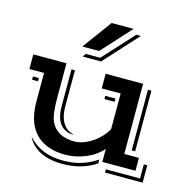

<svg xmlns="http://www.w3.org/2000/svg" viewBox="-116 -867 1061 1052"><g transform="rotate(15 414.5 -341.0)"><path d="M389.6 -748.5H514.2L362.8 -582.5H267.6ZM296.9 -548.3H378.4L536.6 -721.2H562.5L387.7 -529.8H283.2ZM121.6 -109.4Q111.8 -134.3 107.2 -163.6Q102.5 -192.9 102.5 -228V-388.2H19.5V-471.2H207.5V-269.5Q207.5 -230 211.2 -199Q214.8 -168 221.7 -150.4Q230.5 -127.9 244.6 -112.3Q258.8 -96.7 276.6 -86.9Q294.4 -77.1 315.2 -72.8Q335.9 -68.4 358.4 -68.4Q382.3 -68.4 408 -77.1Q433.6 -85.9 457.5 -101.6Q481.4 -117.2 502.2 -138.7Q522.9 -160.2 537.1 -185.1V-388.2H429.7V-471.2H642.1V-73.2H725.1V0H537.1V-74.2Q521.5 -55.2 499.3 -39.1Q477.1 -22.9 450 -11Q422.9 1 391.6 7.8Q360.4 14.6 326.7 14.6Q253.9 14.6 200.4 -15.9Q147 -46.4 121.6 -109.4ZM676.3 -446.3H695.8V-102.5H676.3ZM242.7 -446.3H262.2V-245.6Q262.2 -207.5 269.5 -182.1Q276.9 -156.7 289.1 -140.6Q301.3 -124.5 316.9 -115.7Q332.5 -106.9 349.1 -102.1Q297.9 -102.5 270.3 -136Q242.7 -169.4 242.7 -240.2ZM459 -354H516.6V-335.4H459ZM48.8 -354H82V-335.4H48.8ZM760.3 34.2V-45.9H779.8V52.7H566.4V34.2ZM127 -32.7Q165 8.3 212.9 28.6Q260.7 48.8 327.1 48.8Q386.2 48.8 432.9 33.4Q479.5 18.1 517.6 -8.3V14.2Q474.6 42 428.2 54.7Q381.8 67.4 327.6 67.4Q253.9 67.4 202.1 41.7Q150.4 16.1 127 -32.7Z"/></g></svg>

Font: Vast Shadow
Style: Regular
Weight: 400
Designer: Nicole Fally
Foundry: Nicole Fally
Version: Version 1.002